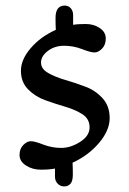

<svg xmlns="http://www.w3.org/2000/svg" viewBox="-20 -662 463 688"><path d="M180 -555Q179 -573 179 -598Q179 -642 212 -642Q225 -642 233.5 -632.5Q242 -623 242 -608V-573Q258 -576 287 -576Q316 -576 337.5 -561.5Q359 -547 359 -524Q359 -501 345.5 -487.5Q332 -474 318.5 -474Q305 -474 274 -486Q243 -498 209.5 -498Q176 -498 151.5 -479.5Q127 -461 127 -438Q127 -415 152.5 -400.5Q178 -386 214 -375.5Q250 -365 286 -351.5Q322 -338 347.5 -310Q373 -282 373 -238.5Q373 -195 335 -150Q297 -105 240 -79Q241 -60 241 -36.5Q241 -13 232.5 -3.5Q224 6 210 6Q196 6 186.5 -4Q177 -14 177 -29V-58Q157 -54 126.5 -54Q96 -54 73 -69Q50 -84 50 -106.5Q50 -129 63.5 -142.5Q77 -156 90.5 -156Q104 -156 135 -144Q166 -132 199.5 -132Q233 -132 267 -153.5Q301 -175 301 -205.5Q301 -236 275.5 -252.5Q250 -269 214 -279.5Q178 -290 142 -303Q106 -316 80.5 -342Q55 -368 55 -408.5Q55 -449 90.5 -490Q126 -531 180 -555Z"/></svg>

Font: Macondo
Style: Regular
Weight: 400
Version: Version 2.001